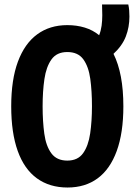

<svg xmlns="http://www.w3.org/2000/svg" viewBox="-20 -821 600 856"><path d="M281 15Q201 15 144.5 -26Q88 -67 59 -148Q30 -229 30 -347Q30 -466 60 -546.5Q90 -627 146 -668Q202 -709 280 -709Q322 -709 358 -698Q394 -687 422 -664Q430 -684 433 -706.5Q436 -729 436 -753Q436 -764 435.5 -776Q435 -788 435 -801H552Q555 -787 556 -774Q557 -761 557 -747Q557 -700 541 -658.5Q525 -617 486 -581Q508 -537 519 -478.5Q530 -420 530 -347Q530 -229 500.5 -148Q471 -67 415.5 -26Q360 15 281 15ZM280 -105Q327 -105 350.5 -138Q374 -171 382 -226Q390 -281 390 -347Q390 -415 382.5 -469.5Q375 -524 351.5 -556.5Q328 -589 280 -589Q233 -589 209.5 -556Q186 -523 178 -468.5Q170 -414 170 -347Q170 -280 177.5 -225Q185 -170 209 -137.5Q233 -105 280 -105Z"/></svg>

Font: Ubuntu Sans Mono
Style: Bold
Weight: 700
Monospace: yes
Designer: Dalton Maag Ltd
Foundry: Dalton Maag Ltd
Version: Version 1.006